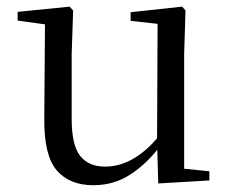

<svg xmlns="http://www.w3.org/2000/svg" viewBox="-20 -543 693 578"><path d="M260.9 14.6Q189.8 14.6 151.1 -29.8Q112.3 -74.2 113.3 -185.8L115.5 -483.7L137.7 -466.6L33.1 -481V-507.3L189.5 -523L200.2 -511.5L195.8 -380.4V-185.1Q195.8 -105.3 221.6 -73.3Q247.4 -41.4 296.3 -41.4Q342.8 -41.4 386.1 -68.1Q429.4 -94.9 464.9 -141.8L488.1 -103H461.7Q423.1 -51 373.2 -18.2Q323.3 14.6 260.9 14.6ZM456.4 9.3 452.8 -114.1V-115.5L454.4 -471.2L373.2 -480.3V-506.2L528.2 -523L538.4 -511.5L534.4 -380.4V-35L610.3 -27.4V0.2Z"/></svg>

Font: Noto Serif JP
Style: Regular
Weight: 200
Designer: Ryoko NISHIZUKA 西塚涼子 (kana & ideographs); Frank Grießhammer (Latin, Greek & Cyrillic); Wenlong ZHANG 张文龙 (bopomofo); San
Foundry: Adobe
Version: Version 2.001;hotconv 1.1.0;makeotfexe 2.6.0